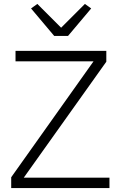

<svg xmlns="http://www.w3.org/2000/svg" viewBox="-20 -957 610 977"><path d="M326 -774 444 -914 412 -937 291 -816 170 -937 138 -914 256 -774ZM537 -53H101L521 -643V-698H59V-645H456L37 -55V0H537Z"/></svg>

Font: IBM Plex Thai Looped Light
Style: Regular
Weight: 300
Designer: Mike Abbink, Paul van der Laan, Pieter van Rosmalen, Ben Mitchell, Mark Frömberg
Foundry: Bold Monday
Version: Version 1.0